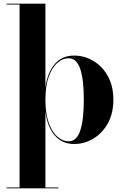

<svg xmlns="http://www.w3.org/2000/svg" viewBox="-20 -770 664 1040"><path d="M16 245.5H86V-745.5H16V-750H226V-295Q237 -378 276.8 -423.5Q316.5 -469 382 -469Q436.5 -469 485 -440.5Q533.5 -412 563.8 -358.5Q594 -305 594 -230Q594 -155 563.8 -101.2Q533.5 -47.5 485 -18.8Q436.5 10 382 10Q317 10 277 -35.8Q237 -81.5 226 -165V245.5H296V250H16ZM226 -230Q226 -154.5 244.2 -104.2Q262.5 -54 291.2 -29.2Q320 -4.5 351.5 -4.5Q395.5 -4.5 414.8 -63.2Q434 -122 434 -230Q434 -338 414.8 -396.2Q395.5 -454.5 351.5 -454.5Q320 -454.5 291.2 -430Q262.5 -405.5 244.2 -355.5Q226 -305.5 226 -230Z"/></svg>

Font: Bodoni* 36pt
Style: Bold
Weight: 700
Version: Version 2.3